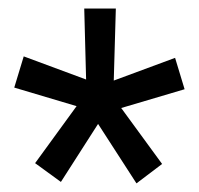

<svg xmlns="http://www.w3.org/2000/svg" viewBox="-20 -731 471 454"><path d="M161.1 -480 13.7 -523.9 36.1 -597.7 183.6 -543 179.2 -710.9H253.9L249 -540.5L394 -594.2L416.5 -520L266.6 -475.6L363.3 -343.3L302.7 -297.4L211.9 -438L124 -300.8L63 -345.2Z"/></svg>

Font: RobotoDraft
Style: Regular
Weight: 400
Designer: Google
Foundry: Google
Version: Version 2.000988-w1; 2014